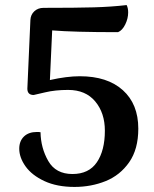

<svg xmlns="http://www.w3.org/2000/svg" viewBox="-20 -726 608 758"><path d="M56 -139Q56 -169 74.5 -187Q93 -205 126 -205Q135 -205 140 -204Q141 -142 170.5 -90.5Q200 -39 266 -39Q331 -39 362.5 -85.5Q394 -132 394 -210Q394 -280 356 -325.5Q318 -371 249 -371Q198 -371 158.5 -361.5Q119 -352 113 -351Q88 -351 88 -376L100 -647Q101 -668 115.5 -681.5Q130 -695 152 -695Q281 -695 350.5 -697Q420 -699 480 -706Q486 -694 486 -677Q486 -653 474.5 -629.5Q463 -606 446 -599Q271 -599 186 -606L177 -410Q244 -425 295 -425Q404 -425 465 -370Q526 -315 526 -218Q526 -137 490 -85.5Q454 -34 397 -11Q340 12 274 12Q205 12 155.5 -11Q106 -34 81 -69Q56 -104 56 -139Z"/></svg>

Font: Arima Madurai ExtraBold
Style: Regular
Weight: 800
Designer: Joana Correia and Natanael Gama
Foundry: NDISCOVER
Version: Version 1.019